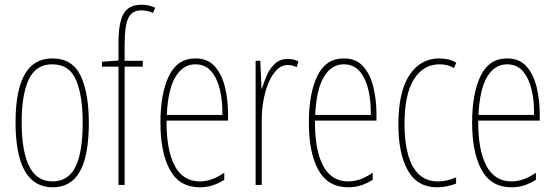

<svg xmlns="http://www.w3.org/2000/svg" viewBox="-20 -851 2357 815"><path d="M357 -330Q357 -190 319 -123Q281 -56 204 -56Q46 -56 46 -332Q46 -466 84.5 -534.5Q123 -603 202 -603Q287 -603 322 -530Q357 -457 357 -330ZM72 -332Q72 -209 104 -145Q136 -81 203 -81Q269 -81 300 -142Q331 -203 331 -331Q331 -446 302.5 -512Q274 -578 202 -578Q133 -578 102.5 -514.5Q72 -451 72 -332Z M586 -568H509V-66H483V-568H413V-589L483 -594V-671Q483 -754 504.5 -792.5Q526 -831 581 -831Q599 -831 614 -827Q629 -823 639 -818L629 -796Q618 -802 605 -804.5Q592 -807 580 -807Q540 -807 524.5 -774Q509 -741 509 -664V-593H586Z M809 -603Q862 -603 892 -569Q922 -535 935 -481Q948 -427 948 -367V-339H687Q686 -214 721.5 -147.5Q757 -81 828 -81Q880 -81 932 -118V-88Q911 -74 885 -65Q859 -56 828 -56Q742 -56 701.5 -129.5Q661 -203 661 -330Q661 -454 697 -528.5Q733 -603 809 -603ZM809 -578Q757 -578 725 -525Q693 -472 688 -363H924Q925 -422 913.5 -470.5Q902 -519 876.5 -548.5Q851 -578 809 -578Z M1202 -601Q1212 -601 1224.5 -598.5Q1237 -596 1247 -590L1239 -566Q1233 -569 1223 -572Q1213 -575 1202 -575Q1175 -575 1154 -553.5Q1133 -532 1119 -497.5Q1105 -463 1098 -422.5Q1091 -382 1091 -343V-66H1065V-593H1085L1090 -475H1092Q1100 -502 1112.5 -531Q1125 -560 1147 -580.5Q1169 -601 1202 -601Z M1439 -603Q1492 -603 1522 -569Q1552 -535 1565 -481Q1578 -427 1578 -367V-339H1317Q1316 -214 1351.5 -147.5Q1387 -81 1458 -81Q1510 -81 1562 -118V-88Q1541 -74 1515 -65Q1489 -56 1458 -56Q1372 -56 1331.5 -129.5Q1291 -203 1291 -330Q1291 -454 1327 -528.5Q1363 -603 1439 -603ZM1439 -578Q1387 -578 1355 -525Q1323 -472 1318 -363H1554Q1555 -422 1543.5 -470.5Q1532 -519 1506.5 -548.5Q1481 -578 1439 -578Z M1836 -56Q1751 -56 1711 -128Q1671 -200 1671 -322Q1671 -460 1717.5 -531.5Q1764 -603 1845 -603Q1886 -603 1917 -585L1907 -562Q1881 -578 1846 -578Q1777 -578 1737 -514.5Q1697 -451 1697 -323Q1697 -252 1711.5 -197Q1726 -142 1757.5 -111.5Q1789 -81 1839 -81Q1877 -81 1916 -98V-72Q1900 -65 1878 -60.5Q1856 -56 1836 -56Z M2132 -603Q2185 -603 2215 -569Q2245 -535 2258 -481Q2271 -427 2271 -367V-339H2010Q2009 -214 2044.5 -147.5Q2080 -81 2151 -81Q2203 -81 2255 -118V-88Q2234 -74 2208 -65Q2182 -56 2151 -56Q2065 -56 2024.5 -129.5Q1984 -203 1984 -330Q1984 -454 2020 -528.5Q2056 -603 2132 -603ZM2132 -578Q2080 -578 2048 -525Q2016 -472 2011 -363H2247Q2248 -422 2236.5 -470.5Q2225 -519 2199.5 -548.5Q2174 -578 2132 -578Z"/></svg>

Font: Noto Sans Malayalam UI ExtraCondensed Thin
Style: Regular
Weight: 100
Width: 2
Designer: Jelle Bosma - Monotype Design Team
Foundry: Monotype Imaging Inc.
Version: Version 2.104; ttfautohint (v1.8.4.7-5d5b)